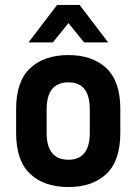

<svg xmlns="http://www.w3.org/2000/svg" viewBox="-20 -748 550 774"><path d="M45 -212V-309Q45 -420 101.5 -473Q158 -526 256 -526Q353 -526 409 -473Q465 -420 465 -309V-212Q465 -100 409 -47Q353 6 256 6Q158 6 101.5 -47Q45 -100 45 -212ZM342 -213V-307Q342 -416 256 -416Q168 -416 168 -307V-213Q168 -104 256 -104Q342 -104 342 -213ZM210 -728H301L416 -577H319L256 -655L193 -577H95Z"/></svg>

Font: D-DIN
Style: DIN-Bold
Weight: 700
Designer: Charles Nix
Foundry: Datto Inc.
Version: Version 1.00